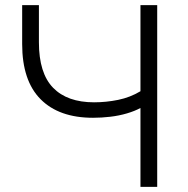

<svg xmlns="http://www.w3.org/2000/svg" viewBox="-20 -725 730 745"><path d="M525 0V-306Q503 -294 472.5 -285Q442 -276 408 -272Q374 -268 341 -268Q209 -268 137.5 -340Q66 -412 66 -554V-705H131V-561Q131 -441 186 -384.5Q241 -328 345 -328Q392 -328 438.5 -337.5Q485 -347 525 -371V-705H590V0Z"/></svg>

Font: Nunito Sans 10pt Light
Style: Regular
Weight: 300
Designer: Vernon Adams
Foundry: Vernon Adams
Version: Version 3.101;gftools[0.9.27]